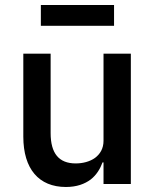

<svg xmlns="http://www.w3.org/2000/svg" viewBox="-20 -734 620 766"><path d="M393 -86H389C380 -61 365 -36 342 -18C318 0 286 12 243 12C135 12 73 -60 73 -189V-520H182V-203C182 -122 215 -82 282 -82C310 -82 338 -89 359 -104C379 -119 393 -141 393 -172V-520H502V0H393ZM143 -714H435V-631H143Z"/></svg>

Font: Plexus Sans Medium
Style: Regular
Weight: 500
Version: Version 2.001;PS 002.001;hotconv 1.0.70;makeotf.lib2.5.58329